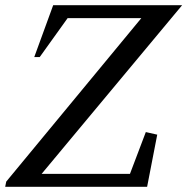

<svg xmlns="http://www.w3.org/2000/svg" viewBox="-24 -720 722 740"><path d="M-4 0 0 -20 533 -665 538 -650H219L248 -666L129 -500H108L181 -700H678L124 -35L120 -50H497L472 -37L538 -211L582 -201L543 0Z"/></svg>

Font: Wittgenstein
Style: Italic
Weight: 400
Italic angle: -11°
Designer: Jörg Drees
Foundry: Jörg Drees
Version: Version 1.500